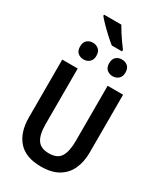

<svg xmlns="http://www.w3.org/2000/svg" viewBox="-273 -1234 1146 1345"><g transform="rotate(30 300.0 -561.5)"><path d="M298 10Q174 10 114 -58.5Q54 -127 54 -247V-714H179V-265Q179 -180 206.5 -139Q234 -98 300 -98Q369 -98 395 -141Q421 -184 421 -266V-714H546V-247Q546 -170 519.5 -112.5Q493 -55 438.5 -22.5Q384 10 298 10ZM417 -789Q389 -789 370 -806Q351 -823 351 -856Q351 -891 370 -907.5Q389 -924 417 -924Q444 -924 463.5 -907.5Q483 -891 483 -856Q483 -823 463.5 -806Q444 -789 417 -789ZM182 -789Q154 -789 135 -805.5Q116 -822 116 -856Q116 -891 135 -907.5Q154 -924 182 -924Q209 -924 228.5 -907.5Q248 -891 248 -856Q248 -823 228.5 -806Q209 -789 182 -789ZM305 -973Q283 -990 252 -1018.5Q221 -1047 192.5 -1076Q164 -1105 150 -1123V-1133H290Q302 -1111 319.5 -1083.5Q337 -1056 355.5 -1030Q374 -1004 388 -986V-973Z"/></g></svg>

Font: Noto Sans Mono SemiBold
Style: Regular
Weight: 600
Designer: Monotype Design Team
Foundry: Monotype Imaging Inc.
Version: Version 2.014; ttfautohint (v1.8.4.7-5d5b)